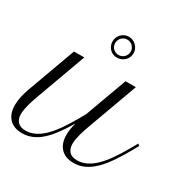

<svg xmlns="http://www.w3.org/2000/svg" viewBox="-226 -989 1146 1166"><g transform="rotate(30 346.5 -406.5)"><path d="M105 -578.6H177.2L52.7 -236.8Q45.9 -217.8 39.1 -198Q32.2 -178.2 27.1 -158.9Q22 -139.6 18.8 -121.8Q15.6 -104 15.6 -88.9Q15.6 -55.2 33.7 -35.2Q51.8 -15.1 88.9 -15.1Q121.6 -15.1 152.1 -29.3Q182.6 -43.5 212.6 -72Q242.7 -100.6 272.9 -143.8Q303.2 -187 335.9 -244.6L359.9 -287.6L466.3 -578.6H538.6L414.1 -236.8Q407.2 -217.8 400.4 -198Q393.6 -178.2 388.4 -158.9Q383.3 -139.6 380.1 -121.8Q377 -104 377 -88.9Q377 -55.2 394.8 -35.2Q412.6 -15.1 450.2 -15.1Q482.9 -15.1 513.4 -29.3Q543.9 -43.5 574 -72Q604 -100.6 634.3 -143.8Q664.6 -187 697.3 -244.6L722.7 -289.6L735.4 -280.3L710.4 -235.4Q674.8 -172.4 642.3 -126.2Q609.9 -80.1 577.4 -50Q544.9 -20 511.2 -5.4Q477.5 9.3 439.5 9.3Q409.7 9.3 387 0.2Q364.3 -8.8 348.9 -25.4Q333.5 -42 325.7 -65.4Q317.9 -88.9 317.9 -117.7Q317.9 -136.7 321.3 -158.9Q324.7 -181.2 331.5 -204.6Q298.8 -149.4 268.6 -109.1Q238.3 -68.8 208 -42.5Q177.7 -16.1 145.8 -3.4Q113.8 9.3 78.1 9.3Q48.3 9.3 25.6 0.2Q2.9 -8.8 -12.5 -25.4Q-27.8 -42 -35.6 -65.4Q-43.5 -88.9 -43.5 -117.7Q-43.5 -143.1 -37.4 -173.3Q-31.2 -203.6 -19.5 -236.8ZM276.9 -748.5Q276.9 -764.2 282.5 -777.8Q288.1 -791.5 298.1 -801.5Q308.1 -811.5 321.3 -817.4Q334.5 -823.2 350.1 -823.2Q365.2 -823.2 378.7 -817.4Q392.1 -811.5 402.1 -801.5Q412.1 -791.5 418 -778.1Q423.8 -764.6 423.8 -749.5Q423.8 -734.4 418 -720.9Q412.1 -707.5 402.1 -697.8Q392.1 -688 378.4 -682.1Q364.7 -676.3 349.1 -676.3Q333.5 -676.3 320.3 -681.9Q307.1 -687.5 297.6 -697.3Q288.1 -707 282.5 -720.2Q276.9 -733.4 276.9 -748.5ZM295.9 -748.5Q295.9 -737.3 300 -727.5Q304.2 -717.8 311.3 -710.7Q318.4 -703.6 328.1 -699.5Q337.9 -695.3 349.1 -695.3Q360.8 -695.3 370.8 -699.7Q380.9 -704.1 388.2 -711.4Q395.5 -718.8 399.7 -728.5Q403.8 -738.3 403.8 -749.5Q403.8 -760.7 399.7 -770.5Q395.5 -780.3 388.2 -787.6Q380.9 -794.9 371.1 -799.1Q361.3 -803.2 350.1 -803.2Q338.9 -803.2 329.1 -799.1Q319.3 -794.9 312 -787.6Q304.7 -780.3 300.3 -770.3Q295.9 -760.3 295.9 -748.5Z"/></g></svg>

Font: Petit Formal Script
Style: Regular
Weight: 400
Version: Version 1.001; ttfautohint (v0.8) -G 200 -r 50